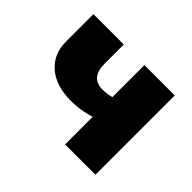

<svg xmlns="http://www.w3.org/2000/svg" viewBox="-109 -642 810 810"><g transform="rotate(45 296.5 -236.5)"><path d="M236 -147Q146 -147 95 -191Q44 -235 44 -309V-473H225V-359Q225 -317 242.5 -296Q260 -275 297 -275Q314 -275 330 -278Q346 -281 360.5 -285.5Q375 -290 384 -295L423 -195Q395 -180 364.5 -169.5Q334 -159 302 -153Q270 -147 236 -147ZM348 0V-473H529V0Z"/></g></svg>

Font: Ysabeau SC Black
Style: Regular
Weight: 900
Designer: Christian Thalmann (Catharsis Fonts)
Version: Version 2.001;gftools[0.9.30]; featfreeze: smcp